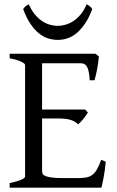

<svg xmlns="http://www.w3.org/2000/svg" viewBox="-20 -862 536 882"><path d="M465.8 -119.1Q461.9 -77.1 455.8 -45.7Q449.7 -14.2 445.8 0H24.4V-21Q57.6 -27.8 76.4 -35.9Q95.2 -43.9 95.2 -50.8V-564Q95.2 -569.8 77.4 -578.6Q59.6 -587.4 24.4 -594.2V-615.2H418L434.1 -603Q433.1 -590.3 431.2 -575.2Q429.2 -560.1 426.3 -544.9Q423.3 -529.8 420.2 -516.1Q417 -502.4 414.1 -493.2H392.1Q391.1 -515.6 387.9 -530.8Q384.8 -545.9 379.9 -554.9Q375 -564 367.9 -567.6Q360.8 -571.3 352.1 -571.3H173.3V-358.9H371.1L383.8 -345.2Q379.9 -338.4 374.3 -330.6Q368.7 -322.8 362.5 -315.2Q356.4 -307.6 350.3 -301.3Q344.2 -294.9 338.9 -291Q331.5 -298.3 323 -303.2Q314.5 -308.1 303.5 -311.5Q292.5 -314.9 277.6 -316.4Q262.7 -317.9 242.2 -317.9H173.3V-75.2Q173.3 -67.9 176.8 -62.3Q180.2 -56.6 190.9 -52.5Q201.7 -48.3 221.2 -46.1Q240.7 -43.9 272.9 -43.9H335.9Q358.4 -43.9 374.3 -46.4Q390.1 -48.8 402.3 -57.4Q414.6 -65.9 424.6 -82.5Q434.6 -99.1 444.8 -127.9ZM403.8 -820.3Q389.2 -780.8 370.8 -753.9Q352.5 -727.1 332.3 -710.2Q312 -693.4 290 -686Q268.1 -678.7 246.1 -678.7Q222.2 -678.7 199.7 -686Q177.2 -693.4 157 -710.2Q136.7 -727.1 118.9 -753.9Q101.1 -780.8 86.4 -820.3Q92.3 -829.1 98.1 -833.7Q104 -838.4 112.3 -842.3Q124.5 -814.5 140.4 -795.4Q156.2 -776.4 173.8 -764.9Q191.4 -753.4 209.7 -748.3Q228 -743.2 244.1 -743.2Q261.2 -743.2 280 -748.3Q298.8 -753.4 316.7 -764.9Q334.5 -776.4 350.3 -795.4Q366.2 -814.5 377.9 -842.3Q386.2 -838.4 392.1 -833.7Q397.9 -829.1 403.8 -820.3Z"/></svg>

Font: Noto Serif Devanagari
Style: Bold
Weight: 700
Designer: Monotype Design Team
Foundry: Monotype Imaging Inc.
Version: Version 1.01